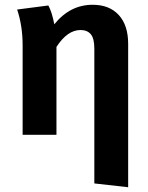

<svg xmlns="http://www.w3.org/2000/svg" viewBox="-20 -566 620 806"><path d="M369 -546Q439 -546 478.5 -503Q518 -460 518 -382V220L376 204V-362Q376 -405 361 -422.5Q346 -440 318 -440Q263 -440 217 -369V0H75V-376Q75 -457 52 -526L183 -543Q198 -516 208 -464Q274 -546 369 -546Z"/></svg>

Font: Fira Sans SemiBold
Style: Regular
Weight: 600
Designer: bBox Type GmbH & Carrois Corporate GbR & Edenspiekermann AG
Foundry: bBox Type GmbH & Carrois Corporate GbR & Edenspiekermann AG
Version: Version 4.301;PS 004.301;hotconv 1.0.88;makeotf.lib2.5.64775